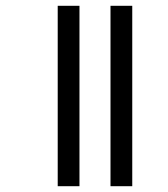

<svg xmlns="http://www.w3.org/2000/svg" viewBox="-20 -642 578 662"><path d="M361 -622H436V0H361ZM179 -622H254V0H179Z"/></svg>

Font: Noto Sans ExtraCondensed
Style: Regular
Weight: 400
Width: 2
Designer: Monotype Design Team
Foundry: Monotype Imaging Inc.
Version: Version 2.013